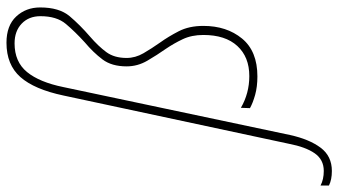

<svg xmlns="http://www.w3.org/2000/svg" viewBox="-385 -559 1045 593"><g transform="rotate(-90 137.5 -262.5)"><path d="M17 111 165 -589Q180 -663 211.5 -701.5Q243 -740 300 -740Q338 -740 361 -718Q384 -696 384 -660Q384 -610 360 -581.5Q336 -553 303 -523Q272 -497 250.5 -468.5Q229 -440 229 -394Q229 -360 246.5 -330Q264 -300 283 -273Q300 -248 313 -220.5Q326 -193 326 -157Q326 -89 292 -52Q258 -15 199 -15Q146 -15 101 -41L100 -13Q116 -4 141 3Q166 10 198 10Q276 10 315 -37.5Q354 -85 354 -157Q354 -201 337.5 -233Q321 -265 303 -290Q284 -317 269.5 -342Q255 -367 255 -394Q255 -432 273 -456.5Q291 -481 321 -507Q357 -538 384 -570Q411 -602 411 -661Q411 -705 383 -735Q355 -765 302 -765Q234 -765 196 -722Q158 -679 139 -589L-10 107Q-20 159 -39.5 187Q-59 215 -94 215Q-120 215 -139 205V231Q-121 240 -94 240Q-48 240 -22 205Q4 170 17 111Z"/></g></svg>

Font: Noto Sans Display SemiCondensed Thin
Style: Italic
Weight: 250
Width: 4
Designer: Monotype Design team
Foundry: Monotype Imaging Inc.
Version: 1.000